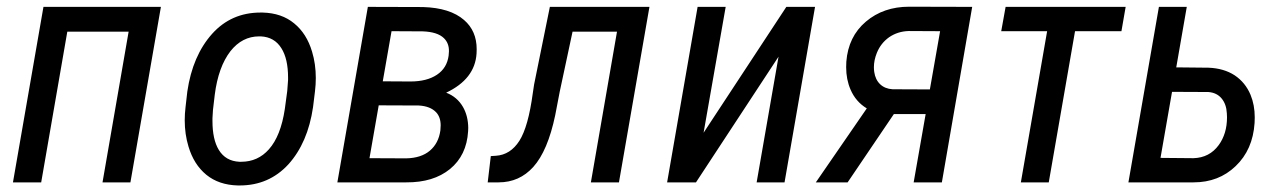

<svg xmlns="http://www.w3.org/2000/svg" viewBox="-20 -549 3867 578"><path d="M372.6 0H288.6L367.2 -453.6H182.6L104 0H19L110.8 -528.3H464.4Z M626.5 -263.7 621.1 -217.8 619.6 -192.9Q619.6 -189 619.6 -185.1Q619.6 -128.9 638.7 -97.7Q659.2 -64 700.7 -62Q703.6 -62 706.1 -62Q756.3 -62 789.6 -99.6Q825.2 -139.6 837.4 -220.7L844.7 -274.9L847.2 -308.1Q847.2 -312 847.2 -315.4Q847.2 -372.1 827.1 -403.8Q806.2 -437.5 765.1 -439.5Q762.7 -439.5 760.3 -439.5Q709 -439.5 673.8 -395Q637.2 -347.7 626.5 -263.7ZM538.6 -227.1 543.9 -273.4Q559.6 -381.3 618.7 -447.3Q676.3 -511.2 764.2 -511.2Q767.1 -511.2 770.5 -511.2Q828.1 -509.8 865.7 -478.5Q903.3 -447.8 919.4 -393.6Q930.7 -356.4 930.7 -314Q930.7 -294.4 928.2 -273.9L922.4 -226.6Q906.7 -119.1 848.1 -54.2Q789.6 9.3 701.7 9.3Q698.7 9.3 695.8 9.3Q638.7 7.8 601.1 -22.9Q563.5 -53.7 547.4 -107.9Q536.1 -145 536.1 -187Q536.1 -206.5 538.6 -227.1Z M1132.3 -304.2 1215.3 -303.7Q1265.1 -303.7 1295.4 -324Q1325.7 -344.2 1330.6 -381.8Q1331.5 -388.7 1331.5 -394.5Q1332 -418.9 1316.4 -434.1Q1296.9 -453.1 1252.4 -454.6L1158.7 -455.1ZM1120.1 -231.9 1092.3 -72.8 1202.6 -72.3Q1248 -73.2 1274.2 -95.5Q1300.3 -117.7 1305.7 -156.2Q1306.6 -164.1 1306.6 -171.4Q1306.6 -196.3 1293 -210.9Q1275.4 -229.5 1240.7 -231.4ZM995.6 0 1087.4 -528.3 1253.4 -527.8Q1335 -525.4 1377 -488.8Q1415 -456.1 1415 -400.9Q1415 -394.5 1414.6 -387.7Q1409.7 -311 1323.2 -270Q1356.4 -257.3 1374 -226.6Q1389.2 -199.7 1389.6 -164.1Q1389.6 -159.2 1389.2 -153.8Q1384.8 -81.1 1334.5 -40Q1284.7 0.5 1203.1 0Q1202.1 0 1201.2 0Z M1935.1 -528.3 1843.3 0H1758.8L1837.4 -453.6H1703.6L1665 -272.9L1651.4 -202.1Q1628.9 -94.7 1585.4 -46.4Q1543.5 0 1481 0Q1478.5 0 1476.1 0H1448.2L1457.5 -79.1L1473.1 -80.1Q1516.6 -83 1543.5 -125Q1570.3 -167 1584 -269L1587.9 -294.9L1635.3 -528.3Z M2347.2 -528.3H2433.6L2341.8 0H2257.8L2323.7 -378.4L2075.2 0H1988.3L2080.1 -528.3H2164.6L2098.1 -149.4Z M2611.8 -332.5Q2615.2 -309.1 2629.6 -295.4Q2644 -281.7 2667 -280.3L2779.3 -279.8L2810.1 -455.1L2715.3 -455.6Q2682.6 -454.6 2656.7 -437Q2631.3 -418.9 2619.6 -389.6Q2610.8 -367.7 2610.8 -346.7Q2610.8 -339.4 2611.8 -332.5ZM2906.7 -528.3 2815.4 0H2730.5L2766.6 -205.6H2670.9L2531.7 0H2436L2589.4 -222.7Q2556.2 -242.7 2540.5 -279.3Q2527.3 -309.6 2527.3 -346.7Q2527.3 -354.5 2527.8 -363.3Q2533.7 -439 2586.7 -483.9Q2639.6 -528.8 2716.8 -528.8Z M3356 -455.1H3216.3L3137.2 0H3053.2L3132.3 -455.1H2994.1L3007.3 -528.3H3368.7Z M3508.3 -272.5 3473.6 -73.7 3572.8 -72.8Q3621.1 -74.2 3648.9 -112.3Q3673.8 -146.5 3673.8 -195.8Q3673.8 -201.7 3673.3 -208Q3671.9 -235.4 3657.5 -252.7Q3643.1 -270 3617.7 -272ZM3521 -346.2 3618.2 -345.2Q3664.6 -343.3 3696.8 -322.3Q3729 -300.8 3744.6 -263.7Q3757.3 -232.9 3757.3 -195.8Q3757.3 -187.5 3756.8 -178.7Q3751.5 -98.1 3699.7 -48.8Q3648.9 0 3573.2 0Q3572.3 0 3571.8 0H3377L3468.8 -528.3H3552.7Z"/></svg>

Font: MAUL Condensed Italic
Style: Condenced Regular Italic
Weight: 400
Italic angle: -12°
Designer: MAUL
Version: Version 1.0; 2020; ttfautohint (v1.8.3)